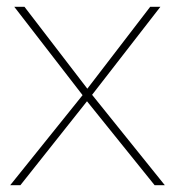

<svg xmlns="http://www.w3.org/2000/svg" viewBox="-20 -545 515 565"><path d="M435 0 236 -247 40 0H10L223 -265L22 -525H52L237 -284L422 -525H452L251 -266L465 0Z"/></svg>

Font: Mach Thin
Style: Regular
Weight: 250
Version: Version 1.002